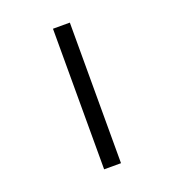

<svg xmlns="http://www.w3.org/2000/svg" viewBox="-133 -836 852 940"><g transform="rotate(-20 293.0 -366.0)"><path d="M336.9 0H249V-732.4H336.9Z"/></g></svg>

Font: Consola Mono
Style: Book
Weight: 400
Monospace: yes
Designer: Wojciech Kalinowski "wmk69" (wmk69@o2.pl)
Foundry: Wojciech Kalinowski "wmk69" (wmk69@o2.pl)
Version: Version 2.1.0